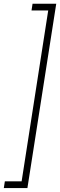

<svg xmlns="http://www.w3.org/2000/svg" viewBox="-82 -832 314 1005"><path d="M83 -777.3 88.4 -812.5H212.4L61.5 152.3H-62L-56.6 117.2H31.2L170.4 -777.3Z"/></svg>

Font: Roboto Condensed ExtraLight
Style: Italic
Weight: 250
Italic angle: -12°
Designer: Christian Robertson
Foundry: Google
Version: Version 3.008; 2023